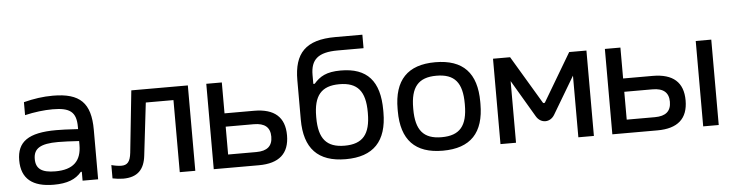

<svg xmlns="http://www.w3.org/2000/svg" viewBox="-45 -908 4268 1120"><g transform="rotate(-5 2089.0 -348.5)"><path d="M270 -509C212 -509 158 -501 99 -486V-410C155 -423 212 -430 262 -430C363 -430 400 -403 400 -315V-302C339 -306 297 -307 272 -307C109 -307 42 -259 42 -150C42 -42 107 9 231 9C310 9 360 -11 394 -52H400V0H491V-290C491 -447 429 -509 270 -509ZM133 -150C133 -212 174 -237 277 -237C306 -237 355 -235 400 -232V-209C400 -115 351 -68 247 -68C167 -68 133 -93 133 -150Z M771 -115 807 -422H969V0H1060V-500H729L691 -138C685 -84 667 -67 633 -67C619 -67 597 -70 575 -76V2C593 6 620 9 637 9C722 9 762 -34 771 -115Z M1168 0H1432C1551 0 1611 -53 1611 -160C1611 -266 1551 -319 1432 -319H1259V-500H1168ZM1259 -78V-241H1424C1488 -241 1519 -214 1519 -160C1519 -105 1488 -78 1424 -78Z M2183 -244V-256C2183 -428 2110 -509 1956 -509C1871 -509 1833 -485 1798 -445H1790V-497C1790 -587 1833 -627 1949 -627H2100V-706H1942C1767 -706 1699 -632 1699 -474V-244C1699 -75 1778 9 1941 9C2103 9 2183 -75 2183 -244ZM1790 -247V-253C1790 -376 1835 -430 1941 -430C2047 -430 2092 -376 2092 -253V-247C2092 -124 2047 -70 1941 -70C1835 -70 1790 -124 1790 -247Z M2267 -256V-244C2267 -75 2347 9 2509 9C2672 9 2751 -75 2751 -244V-256C2751 -425 2672 -509 2509 -509C2347 -509 2267 -425 2267 -256ZM2358 -247V-253C2358 -376 2403 -430 2509 -430C2616 -430 2660 -376 2660 -253V-247C2660 -124 2616 -70 2509 -70C2403 -70 2358 -124 2358 -247Z M2847 -500V0H2938V-361L3066 -144C3092 -99 3148 -99 3174 -144L3303 -361V0H3394V-500H3293L3127 -220C3124 -215 3117 -215 3114 -220L2947 -500Z M3502 0H3766C3885 0 3945 -53 3945 -160C3945 -266 3885 -319 3766 -319H3593V-500H3502ZM3593 -78V-241H3758C3822 -241 3853 -214 3853 -160C3853 -105 3822 -78 3758 -78ZM4034 0H4125V-500H4034Z"/></g></svg>

Font: LT Wave Alt
Style: Regular
Weight: 400
Designer: Daniel Lyons
Version: Version 2.5 (Glyphs App)